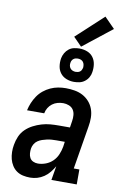

<svg xmlns="http://www.w3.org/2000/svg" viewBox="-106 -1045 711 1112"><g transform="rotate(10 250.0 -489.0)"><path d="M153 8Q153 8 153 8Q153 8 153 8Q131 8 110.5 3.5Q90 -1 73.5 -12.5Q57 -24 46 -41.5Q35 -59 30 -78.5Q25 -98 24.5 -120Q24 -142 28 -163Q32 -188 42.5 -212.5Q53 -237 72 -255.5Q91 -274 115 -286.5Q139 -299 164.5 -306.5Q190 -314 215 -316Q240 -318 265 -318H330L336 -357Q339 -374 337.5 -392Q336 -410 327 -423.5Q318 -437 301.5 -443.5Q285 -450 268 -450Q251 -450 234.5 -445.5Q218 -441 204 -430.5Q190 -420 181 -405Q172 -390 169 -373H68Q73 -396 82 -417.5Q91 -439 104.5 -459Q118 -479 137 -494.5Q156 -510 178 -520Q200 -530 222.5 -534Q245 -538 268 -538Q294 -538 320 -533.5Q346 -529 367.5 -517.5Q389 -506 405.5 -487.5Q422 -469 430.5 -445.5Q439 -422 439.5 -395.5Q440 -369 435 -342L393 -88H426V0H277L291 -83Q280 -64 266 -46.5Q252 -29 233.5 -16.5Q215 -4 194.5 2Q174 8 153 8ZM183 -80Q206 -80 229.5 -89Q253 -98 270.5 -115.5Q288 -133 297.5 -156Q307 -179 311 -202L315 -231H265Q251 -231 237.5 -230Q224 -229 210.5 -226Q197 -223 183.5 -218.5Q170 -214 158 -206Q146 -198 138.5 -185Q131 -172 129 -159Q127 -145 128 -130.5Q129 -116 135.5 -104Q142 -92 155 -86Q168 -80 183 -80ZM306 -582Q283 -582 261.5 -590.5Q240 -599 226.5 -616.5Q213 -634 209.5 -657Q206 -680 210 -704Q213 -720 221.5 -735Q230 -750 243.5 -760.5Q257 -771 273.5 -774.5Q290 -778 306 -778Q330 -778 351.5 -769.5Q373 -761 386 -743.5Q399 -726 402.5 -703Q406 -680 402 -656Q400 -640 391.5 -625Q383 -610 369 -599.5Q355 -589 338.5 -585.5Q322 -582 306 -582ZM306 -641Q313 -641 319.5 -642.5Q326 -644 331.5 -648Q337 -652 340 -658Q343 -664 345 -671Q346 -680 344.5 -689Q343 -698 338 -705Q333 -712 324.5 -715.5Q316 -719 306 -719Q300 -719 293.5 -717.5Q287 -716 281.5 -712Q276 -708 272.5 -702Q269 -696 268 -689Q266 -680 267.5 -671Q269 -662 274.5 -655Q280 -648 288.5 -644.5Q297 -641 306 -641ZM312 -790 263 -840 421 -986 482 -924Z"/></g></svg>

Font: Iosevka Slab Semibold Oblique
Style: Regular
Weight: 600
Italic angle: -9°
Monospace: yes
Designer: Belleve Invis
Foundry: Belleve Invis
Version: Version 11.1.1; ttfautohint (v1.8.3)